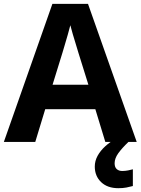

<svg xmlns="http://www.w3.org/2000/svg" viewBox="-20 -737 730 997"><path d="M526.9 0 475.1 -169.9H214.8L163.1 0H0L252 -716.8H437L689.9 0ZM439 -296.9 387.2 -462.9Q382.3 -479.5 374.3 -505.6Q366.2 -531.7 358.2 -558.8Q350.1 -585.9 345.2 -606Q340.3 -585.9 331.8 -556.4Q323.2 -526.9 315.4 -500.5Q307.6 -474.1 304.2 -462.9L252.9 -296.9ZM575.2 110.8Q575.2 131.3 586.2 141.1Q597.2 150.9 614.3 150.9Q629.9 150.9 645.3 147.9Q660.6 145 669.9 142.1V229Q654.3 233.4 636.2 236.8Q618.2 240.2 594.2 240.2Q538.1 240.2 505.1 208.7Q472.2 177.2 472.2 127.9Q472.2 98.6 486.8 72Q501.5 45.4 526.4 22.7Q551.3 0 582 -17.1L647 0Q613.3 32.2 594.2 58.8Q575.2 85.4 575.2 110.8Z"/></svg>

Font: Wonky
Style: Regular
Weight: 400
Designer: Monotype Design Team
Foundry: Monotype Imaging Inc.
Version: Version 3.000